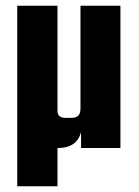

<svg xmlns="http://www.w3.org/2000/svg" viewBox="-20 -515 484 668"><path d="M260 -495H399V0H262V-56Q248 0 181 0H180V133H40V-495H180V-130Q180 -105 207 -105H230Q260 -105 260 -137Z"/></svg>

Font: Teko SemiBold
Style: Regular
Weight: 600
Designer: Manushi Parikh, Jonny Pinhorn
Foundry: Indian Type Foundry
Version: Version 1.106;PS 1.0;hotconv 1.0.78;makeotf.lib2.5.61930; tt